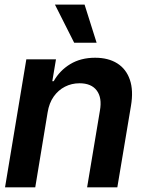

<svg xmlns="http://www.w3.org/2000/svg" viewBox="-20 -799 614 819"><path d="M183.1 -319.3 130.4 0H1.5L92.3 -545.9H218.8L203.1 -452.6H209Q234.9 -498.5 279.8 -525.6Q324.7 -552.7 385.7 -552.7Q441.9 -552.7 480 -528.8Q518.1 -504.9 533.9 -459Q549.8 -413.1 538.6 -347.2L480.5 0H351.6L406.2 -327.1Q416 -381.8 392.8 -412.8Q369.6 -443.8 319.3 -443.8Q285.6 -443.8 257.1 -429.2Q228.5 -414.6 209 -387Q189.5 -359.4 183.1 -319.3ZM296.4 -616.7 214.4 -779.3H340.8L392.1 -616.7Z"/></svg>

Font: Inter Tight SemiBold
Style: Italic
Weight: 600
Italic angle: -9.39999°
Designer: Rasmus Andersson
Foundry: rsms
Version: Version 3.004